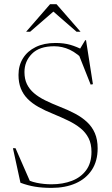

<svg xmlns="http://www.w3.org/2000/svg" viewBox="-20 -904 544 934"><path d="M385.5 -660 368 -664.5 394.5 -708.5H398.5L432 -494.5L421 -492.5L358.5 -650L401.5 -599Q356 -645 319.5 -662Q283 -679 243.5 -679Q171.5 -679 135.2 -642.2Q99 -605.5 99 -553.5Q99 -519.5 111 -494.8Q123 -470 145.5 -450.8Q168 -431.5 200 -415.8Q232 -400 271.5 -384.5Q311.5 -369 345 -351.2Q378.5 -333.5 403.2 -310.5Q428 -287.5 441.5 -256.2Q455 -225 455 -182.5Q455 -120.5 426.8 -77.5Q398.5 -34.5 348 -12.2Q297.5 10 231 10Q186 10 150.8 4.2Q115.5 -1.5 79.5 -15L43 -183H55.5L132.5 -7L91 -41.5Q122.5 -22 158 -14.8Q193.5 -7.5 230.5 -7.5Q286 -7.5 330 -24.5Q374 -41.5 399.5 -76.5Q425 -111.5 425 -165.5Q425 -204 411 -231.8Q397 -259.5 371.8 -280Q346.5 -300.5 312.5 -317Q278.5 -333.5 238.5 -350Q198.5 -366 167 -383.8Q135.5 -401.5 114 -423.5Q92.5 -445.5 81.2 -474Q70 -502.5 70 -539.5Q70 -585.5 91.8 -620.5Q113.5 -655.5 153.8 -675.2Q194 -695 250 -695Q290.5 -695 321.8 -686Q353 -677 385.5 -660ZM229.5 -856.5H250L126.5 -749.5H107L223.5 -883.5H255L372 -749.5H352.5Z"/></svg>

Font: Newsreader 36pt ExtraLight
Style: Regular
Weight: 250
Designer: Hugues Gentile
Foundry: Production Type
Version: Version 1.003